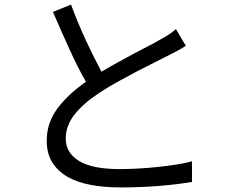

<svg xmlns="http://www.w3.org/2000/svg" viewBox="-20 -795 1040 838"><path d="M791 -595Q774 -584 755.5 -574Q737 -564 715 -553Q690 -540 653.5 -522Q617 -504 576 -482.5Q535 -461 492.5 -437.5Q450 -414 414 -390Q345 -345 306 -296Q267 -247 267 -190Q267 -128 325 -92.5Q383 -57 501 -57Q541 -57 585 -59.5Q629 -62 671 -66.5Q713 -71 751 -77Q789 -83 818 -91V-1Q761 9 680 16Q599 23 505 23Q435 23 376 12Q317 1 274.5 -23.5Q232 -48 208 -86.5Q184 -125 184 -181Q184 -258 229.5 -320Q275 -382 355 -438Q320 -499 283 -580.5Q246 -662 211 -743L290 -775Q320 -694 355.5 -617.5Q391 -541 423 -482Q458 -503 494.5 -523Q531 -543 564.5 -561Q598 -579 627.5 -594Q657 -609 677 -621Q699 -633 715.5 -643.5Q732 -654 748 -668Z"/></svg>

Font: SpoqaHanSansJP-Regular
Style: Regular
Weight: 400
Designer: [Source Han Sans]
Ryoko NISHIZUKA  (kana & ideographs); Paul D. Hunt (Latin, Greek & Cyrillic); Wenlong ZHANG  (bopomofo
Foundry: Spoqa (http://bi.spoqa.com)
Version: Version 1.002.20150607